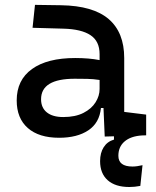

<svg xmlns="http://www.w3.org/2000/svg" viewBox="-20 -542 626 769"><path d="M498 207Q441.9 207 411.4 179.9Q380.9 152.8 380.9 103.5Q380.9 70.3 395.3 47.6Q409.7 24.9 436.5 17.1V3.9L399.4 4.9L394.5 -109.4H384.3Q378.4 -49.8 333.7 -20Q289.1 9.8 216.8 9.8Q135.7 9.8 91.3 -29.3Q46.9 -68.4 46.9 -139.6Q46.9 -221.7 108.2 -265.6Q169.4 -309.6 281.2 -309.6Q336.9 -309.6 378.9 -301.3V-325.2Q378.9 -377 342.5 -401.1Q306.2 -425.3 234.4 -427.2L110.4 -430.7L120.1 -522.5L224.6 -521Q353 -519 415.3 -465.6Q477.5 -412.1 477.5 -309.6V-93.8L565.4 -83V0L548.3 0.5Q503.4 3.4 478.8 24.7Q454.1 45.9 454.1 82Q454.1 125 510.7 125Q527.8 125 550.8 119.6L542 202.6Q519.5 207 498 207ZM378.9 -221.7Q354 -225.6 329.3 -226.1Q304.7 -226.6 279.3 -226.6Q144.5 -226.6 144.5 -144.5Q144.5 -110.4 167.7 -91.8Q190.9 -73.2 233.4 -73.2Q281.7 -73.2 314.2 -89.8Q346.7 -106.4 362.8 -132.3Q378.9 -158.2 378.9 -185.5Z"/></svg>

Font: CaskaydiaMono NF
Style: Regular
Weight: 400
Designer: Aaron Bell
Foundry: Saja Typeworks
Version: Version 2111.001; ttfautohint (v1.8.4);Nerd Fonts 3.1.1